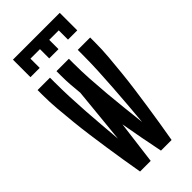

<svg xmlns="http://www.w3.org/2000/svg" viewBox="-293 -1020 1085 1085"><g transform="rotate(-45 250.0 -477.5)"><path d="M63 -815V-955H437V-815H363V-889H287V-815H213V-889H137V-815ZM124 0Q114 -58 104.5 -116Q95 -174 86.5 -232Q78 -290 70 -348Q62 -406 56 -464.5Q50 -523 45 -581.5Q40 -640 40 -698V-735H139V-698Q139 -638 141.5 -578.5Q144 -519 148 -459Q152 -399 157 -339.5Q162 -280 167 -220L200 -554Q196 -590 193.5 -626Q191 -662 191 -698V-735H290V-698Q290 -635 294 -571Q298 -507 303.5 -443.5Q309 -380 316 -317Q323 -254 330 -190Q336 -254 341 -317.5Q346 -381 350.5 -444.5Q355 -508 358 -571.5Q361 -635 361 -698V-735H460V-698Q460 -640 455 -581.5Q450 -523 444 -464.5Q438 -406 430 -348Q422 -290 413.5 -232Q405 -174 395.5 -116Q386 -58 376 0H291Q278 -65 265.5 -129.5Q253 -194 242 -259L209 0Z"/></g></svg>

Font: Iosevka SS18 Semibold
Style: Regular
Weight: 600
Monospace: yes
Designer: Belleve Invis
Foundry: Belleve Invis
Version: Version 25.1.1; ttfautohint (v1.8.4)